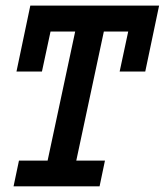

<svg xmlns="http://www.w3.org/2000/svg" viewBox="-20 -657 586 677"><path d="M492.2 -404.8H401.9L432.1 -545.9H346.2L249 -90.8H350.1L331.1 0H27.8L46.9 -90.8H147.9L245.1 -545.9H158.2L127.9 -404.8H38.1L86.9 -637.2H541Z"/></svg>

Font: Anonymous Pro
Style: Bold Italic
Weight: 700
Italic angle: -12°
Monospace: yes
Designer: Mark Simonson
Version: Version 1.003